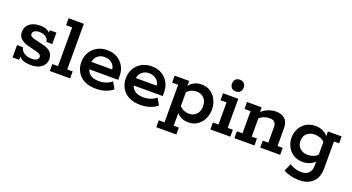

<svg xmlns="http://www.w3.org/2000/svg" viewBox="-50 -1205 3670 1999"><g transform="rotate(20 1785.0 -205.5)"><path d="M253 10Q181 10 144.5 -13.5Q108 -37 95 -76L119 -83V0H46V-137H111Q117 -111 134.5 -92.5Q152 -74 178 -64.5Q204 -55 234 -55Q274 -55 292.5 -68Q311 -81 311 -101Q311 -114 299.5 -125Q288 -136 252 -145L160 -168Q107 -182 76.5 -209.5Q46 -237 46 -284Q46 -323 66 -351.5Q86 -380 122.5 -395Q159 -410 206 -410Q262 -410 294 -388.5Q326 -367 337 -331L314 -330V-399H387V-272H322Q319 -297 305 -313Q291 -329 269.5 -337Q248 -345 224 -345Q186 -345 166.5 -332Q147 -319 147 -299Q147 -282 160 -272.5Q173 -263 204 -255L296 -233Q352 -220 382 -192.5Q412 -165 412 -113Q412 -75 392 -47.5Q372 -20 336.5 -5Q301 10 253 10Z M459 0V-77H522V-506H455V-583H624V-77H684V0Z M972 10Q894 10 841 -18Q788 -46 761.5 -94Q735 -142 735 -200Q735 -258 761 -305Q787 -352 835 -380.5Q883 -409 948 -409Q1014 -409 1061.5 -380.5Q1109 -352 1134.5 -305Q1160 -258 1160 -200V-157H791V-237H1063Q1063 -259 1049.5 -280.5Q1036 -302 1010.5 -317Q985 -332 948 -332Q911 -332 885.5 -316.5Q860 -301 846.5 -277Q833 -253 833 -228V-200Q833 -143 868 -109Q903 -75 975 -75Q1017 -75 1054 -88.5Q1091 -102 1115 -124L1157 -51Q1126 -23 1077 -6.5Q1028 10 972 10Z M1465 10Q1387 10 1334 -18Q1281 -46 1254.5 -94Q1228 -142 1228 -200Q1228 -258 1254 -305Q1280 -352 1328 -380.5Q1376 -409 1441 -409Q1507 -409 1554.5 -380.5Q1602 -352 1627.5 -305Q1653 -258 1653 -200V-157H1284V-237H1556Q1556 -259 1542.5 -280.5Q1529 -302 1503.5 -317Q1478 -332 1441 -332Q1404 -332 1378.5 -316.5Q1353 -301 1339.5 -277Q1326 -253 1326 -228V-200Q1326 -143 1361 -109Q1396 -75 1468 -75Q1510 -75 1547 -88.5Q1584 -102 1608 -124L1650 -51Q1619 -23 1570 -6.5Q1521 10 1465 10Z M1697 -399H1858V-332H1852Q1872 -370 1910.5 -389.5Q1949 -409 1991 -409Q2055 -409 2097.5 -378.5Q2140 -348 2161.5 -300.5Q2183 -253 2183 -200Q2183 -147 2161.5 -99Q2140 -51 2097.5 -20.5Q2055 10 1991 10Q1949 10 1910.5 -10Q1872 -30 1852 -67H1866V94H1923V171H1701V94H1764V-322H1697ZM1971 -77Q2018 -77 2051 -109Q2084 -141 2084 -200Q2084 -259 2051 -290.5Q2018 -322 1971 -322Q1941 -322 1912.5 -310.5Q1884 -299 1861 -270L1866 -308V-87L1861 -129Q1884 -101 1912.5 -89Q1941 -77 1971 -77Z M2238 0V-77H2300V-322H2233V-399H2402V-77H2459V0ZM2351 -462Q2320 -462 2303 -480Q2286 -498 2286 -526Q2286 -555 2303 -573.5Q2320 -592 2351 -592Q2381 -592 2398 -573.5Q2415 -555 2415 -526Q2415 -498 2398 -480Q2381 -462 2351 -462Z M2504 0V-77H2566V-322H2499V-399H2661V-338L2648 -335Q2686 -373 2730.5 -391Q2775 -409 2819 -409Q2882 -409 2918 -375.5Q2954 -342 2954 -271V-77H3011V0H2790V-77H2852V-245Q2852 -285 2834 -303Q2816 -321 2777 -321Q2748 -321 2718 -310Q2688 -299 2656 -271L2668 -303V-77H2726V0Z M3283 181Q3234 181 3188 169Q3142 157 3110 138L3147 55Q3177 73 3209.5 83.5Q3242 94 3276 94Q3333 94 3360 65Q3387 36 3387 -14V-70L3402 -83Q3381 -48 3342 -29Q3303 -10 3259 -10Q3194 -10 3149.5 -39Q3105 -68 3083 -114Q3061 -160 3061 -210Q3061 -260 3083 -305.5Q3105 -351 3149.5 -380Q3194 -409 3259 -409Q3303 -409 3342 -390Q3381 -371 3402 -336L3395 -331V-399H3547V-322H3490V-20Q3490 44 3465 89Q3440 134 3394 157.5Q3348 181 3283 181ZM3278 -97Q3310 -97 3340 -108Q3370 -119 3393 -145L3388 -109V-308L3393 -274Q3370 -300 3340 -311Q3310 -322 3278 -322Q3229 -322 3194.5 -293.5Q3160 -265 3160 -210Q3160 -156 3194.5 -126.5Q3229 -97 3278 -97Z"/></g></svg>

Font: Rokkitt SemiBold SemiBold
Style: Regular
Weight: 600
Version: Version 3.103